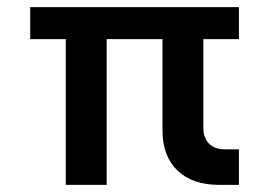

<svg xmlns="http://www.w3.org/2000/svg" viewBox="-20 -520 762 540"><path d="M65 -410V-500H652V-410H552V-160Q552 -132 568 -116Q584 -100 612 -100H652V0H597Q521 0 479 -40.5Q437 -81 437 -153V-410H280V0H165V-410Z"/></svg>

Font: MedMera Sans Semibold
Style: Regular
Weight: 600
Designer: Kasper Nordkvist
Foundry: UNCUT.wtf
Version: Version 1.300